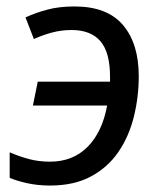

<svg xmlns="http://www.w3.org/2000/svg" viewBox="-20 -565 498 595"><path d="M135 10Q95 10 61 2Q27 -6 10 -14V-93Q40 -80 70 -72Q100 -64 135 -64Q206 -64 251.5 -110Q297 -156 312 -238H82L97 -312H321V-327Q321 -403 291 -437.5Q261 -472 202 -472Q170 -472 140.5 -464Q111 -456 85 -444L59 -511Q89 -525 126 -535Q163 -545 211 -545Q312 -545 361 -487.5Q410 -430 410 -329Q410 -265 395 -204Q380 -143 347.5 -95Q315 -47 262.5 -18.5Q210 10 135 10Z"/></svg>

Font: Manna Sans
Style: Italic
Weight: 400
Italic angle: -12°
Designer: Monotype Design Team
Foundry: Monotype Imaging Inc.
Version: Version 2.001.1; ttfautohint (v1.8.2)